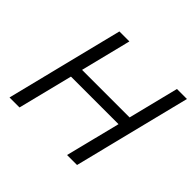

<svg xmlns="http://www.w3.org/2000/svg" viewBox="-162 -859 1042 1042"><g transform="rotate(45 359.5 -337.5)"><path d="M32.5 0 200.8 -675H277.5L205 -384.2H570L642.5 -675H719.2L550.8 0H474.2L553.3 -315.8H188.3L109.2 0Z"/></g></svg>

Font: Funnel Sans Light Light
Style: Italic
Weight: 300
Italic angle: -14.036°
Version: Version 1.000